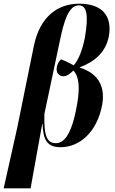

<svg xmlns="http://www.w3.org/2000/svg" viewBox="-53 -789 622 1042"><path d="M-33 233H113L176 -116H178C181 -32 202 10 275 10C379 10 475 -72 502 -223C520 -329 471 -394 380 -422V-424C457 -452 522 -504 538 -594C556 -697 507 -769 377 -769C265 -769 165 -704 131 -541L41 -98ZM250 -12C205 -12 184 -45 188 -171L276 -587C306 -731 341 -760 375 -760C415 -760 430 -715 408 -587C396 -523 375 -466 347 -434C320 -450 295 -461 278 -467C263 -453 257 -436 255 -424C250 -392 269 -375 292 -375C312 -375 330 -392 345 -406C376 -375 382 -313 365 -221C334 -42 287 -12 250 -12Z"/></svg>

Font: Noto Serif Display Condensed
Style: Bold Italic
Weight: 700
Width: 3
Italic angle: -12°
Designer: Monotype Design Team
Foundry: Monotype Imaging Inc.
Version: Version 2.009